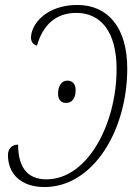

<svg xmlns="http://www.w3.org/2000/svg" viewBox="-20 -744 543 774"><path d="M159 10C357 10 493 -220 493 -468C493 -633 415 -724 292 -724C166 -724 105 -646 105 -592C105 -575 115 -563 129 -560C153 -643 204 -692 288 -692C386 -692 450 -616 450 -466C450 -244 333 -21 167 -21C85 -21 53 -77 53 -161C28 -161 12 -144 12 -119C12 -44 64 10 159 10ZM247 -329C266 -329 285 -343 285 -381C285 -407 270 -419 252 -419C229 -419 214 -399 214 -367C214 -341 227 -329 247 -329Z"/></svg>

Font: Noto Serif Condensed ExtraLight
Style: Italic
Weight: 200
Width: 3
Italic angle: -12°
Designer: Monotype Design Team
Foundry: Monotype Imaging Inc.
Version: Version 2.013